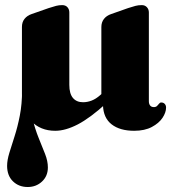

<svg xmlns="http://www.w3.org/2000/svg" viewBox="-20 -512 704 770"><path d="M68.5 -150H97.5Q97.5 -87.5 109 -41Q120.5 5.5 135 41.2Q149.5 77 160.8 105.5Q172 134 172 159.5Q172 194 148.5 216Q125 238 91 238Q55.5 238 32 215.2Q8.5 192.5 8.5 153Q8.5 130.5 17.5 101Q26.5 71.5 38.5 34.5Q50.5 -2.5 59.5 -48.5Q68.5 -94.5 68.5 -150ZM401 -148 428.5 -118.5 406 -97.5Q341 -38.5 291.8 -13Q242.5 12.5 201.5 12.5Q142 12.5 105 -26.5Q68 -65.5 68 -134.5V-404Q68 -423.5 78.5 -436.5Q89 -449.5 106.5 -455.5L175 -479.5Q193.5 -485.5 205 -488.5Q216.5 -491.5 229.5 -491.5Q243 -491.5 250.5 -483Q258 -474.5 258 -462V-171.5Q258 -136.5 272.5 -119.2Q287 -102 313 -102Q330 -102 347.2 -108.5Q364.5 -115 382.5 -131ZM518 12.5Q461 12.5 427.8 -13.2Q394.5 -39 393 -90L386.5 -103.5V-403.5Q386.5 -423 397 -436.2Q407.5 -449.5 425.5 -455.5L493.5 -479.5Q512 -485.5 523.5 -488.5Q535 -491.5 548.5 -491.5Q561.5 -491.5 569.2 -483Q577 -474.5 577 -462V-106Q577 -95.5 582 -89Q587 -82.5 597 -82.5Q605 -82.5 609.8 -87Q614.5 -91.5 618 -96.2Q621.5 -101 626.5 -101Q635.5 -101 640.8 -95.2Q646 -89.5 646 -80.5Q646 -61 631.8 -39.5Q617.5 -18 589 -2.8Q560.5 12.5 518 12.5Z"/></svg>

Font: Fraunces ExtraBold
Style: Regular
Weight: 800
Version: Version 1.000;[b76b70a41]